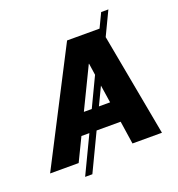

<svg xmlns="http://www.w3.org/2000/svg" viewBox="-199 -949 1088 1172"><g transform="rotate(-20 344.5 -363.0)"><path d="M636.2 -819.3 563 -666 686 0H494.6L472.2 -149.4H315.9L200.2 92.8H153.3L269 -149.4H217.3L145 0H-40.5L334.5 -727.5H545.4L589.4 -819.3ZM333 -282.7 423.3 -472.2 412.1 -547.9H410.2L281.7 -282.7ZM434.6 -397.9 379.4 -282.7H452.1Z"/></g></svg>

Font: Inter Display Extra Bold
Style: Italic
Weight: 800
Italic angle: -9.39999°
Designer: Rasmus Andersson
Foundry: rsms
Version: Version 4.000;git-4fc901f